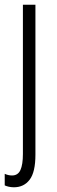

<svg xmlns="http://www.w3.org/2000/svg" viewBox="-27 -552 241 813"><path d="M32 241Q20 241 9.5 238.5Q-1 236 -7 233V184Q8 191 24 191Q49 191 59.5 168Q70 145 70 100V-532H123V103Q123 177 98.5 209Q74 241 32 241Z"/></svg>

Font: Noto Sans Khmer ExtraCondensed Light
Style: Regular
Weight: 300
Width: 2
Designer: Danh Hong and the Monotype Design Team
Foundry: Monotype Imaging Inc.
Version: Version 2.004; ttfautohint (v1.8.4.7-5d5b)